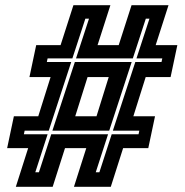

<svg xmlns="http://www.w3.org/2000/svg" viewBox="-20 -720 712 740"><path d="M41 0 88.5 -149H7.5L33.5 -272H127.5L175 -423H93.5L119.5 -546H213.5L263 -700H405.5L356 -546H437.5L487 -700H629.5L580 -546H663.5L637.5 -423H541.5L494 -272H577.5L551.5 -149H454.5L407 0H265L312.5 -149H230.5L183 0ZM116 -56H130L177.5 -202.5H396.5L349 -56H363L410.5 -202.5H514L517 -216.5H415L501.5 -481H602.5L605.5 -495H506L556 -648H542L492 -495H273L323 -648H309L259 -495H163.5L160.5 -481H254.5L168 -216.5H75L72 -202.5H163.5ZM182 -216.5 268.5 -481H487.5L401 -216.5ZM270 -272H352L399 -423H317.5Z"/></svg>

Font: Tourney Expanded Regular
Style: Bold Italic
Weight: 700
Width: 7
Italic angle: -12°
Designer: Tyler Finck
Foundry: Etcetera Type Co
Version: Version 1.010; ttfautohint (v1.8.3)